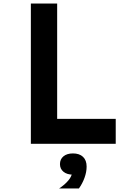

<svg xmlns="http://www.w3.org/2000/svg" viewBox="-20 -820 740 1095"><path d="M156 0V-800H306V-142H640V0ZM396 176Q362 176 342 159.5Q322 143 322 116Q322 88 342 71.5Q362 55 396 55Q430 55 450 72Q470 89 470 116Q470 143 450 159.5Q430 176 396 176ZM317 255Q350 233 369.5 209.5Q389 186 390 168L396 55Q433 55 453.5 74.5Q474 94 474 130Q474 161 462 194Q450 227 430 255Z"/></svg>

Font: Martian Mono SemiExpanded SemiBold
Style: Regular
Weight: 600
Monospace: yes
Version: Version 0.930